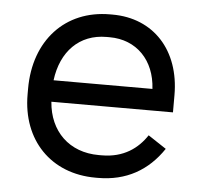

<svg xmlns="http://www.w3.org/2000/svg" viewBox="-44 -571 654 623"><g transform="rotate(5 283.0 -260.0)"><path d="M289 6H297C389 6 459 -34 508 -107L449 -146C420 -102 374 -68 303 -68H293C197 -68 132 -131 125 -227H521V-283C521 -429 432 -526 298 -526H290C144 -526 46 -420 46 -263V-244C46 -95 144 6 289 6ZM126 -297C138 -392 197 -452 285 -452H295C383 -452 443 -390 448 -297Z"/></g></svg>

Font: Fixel Text Regular
Style: Regular
Weight: 400
Width: 4
Designer: AlfaBravo + MacPaw
Foundry: Kyrylo Tkachov, Marchela Mozhyna, Serhii Makarenko, Maria Weinstein, Zakhar Kryvoshyya
Version: Version 1.211